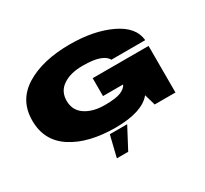

<svg xmlns="http://www.w3.org/2000/svg" viewBox="-172 -934 1478 1385"><g transform="rotate(-30 567.0 -241.0)"><path d="M539 4Q759.5 3 836.5 -92.5L863 0H1036V-388H570.5V-239H738L737 -237Q725 -211 684.8 -193.5Q644.5 -176 551 -176Q451 -176 388.5 -218.5Q326 -261 326 -340Q326 -419 388.5 -460.5Q451 -502 550 -502Q645 -502 693 -483.2Q741 -464.5 753 -436H1036Q1026 -550 886.5 -616Q747 -682 549 -682Q322 -682 181 -595.5Q40 -509 40 -340Q40 -172 176 -84Q312 4 539 4ZM432.5 200H527L620 24H475.5Z"/></g></svg>

Font: Anybody ExtraExpanded Black
Style: Regular
Weight: 900
Width: 8
Version: Version 1.113;gftools[0.9.25]